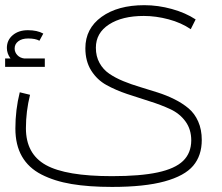

<svg xmlns="http://www.w3.org/2000/svg" viewBox="-20 -507 867 749"><path d="M354 -320.8Q354 -287.1 368.2 -261.5Q382.3 -235.8 406.2 -219.5Q430.2 -203.1 461.2 -190.4Q492.2 -177.7 526.6 -167.5Q561 -157.2 595.2 -146.2Q629.4 -135.3 660.4 -119.9Q691.4 -104.5 715.3 -84.5Q739.3 -64.5 753.2 -33Q767.1 -1.5 767.1 39.1Q767.1 100.1 733.6 139.6Q700.2 179.2 621.8 200.7Q543.5 222.2 417 222.2Q326.2 222.2 259.3 210.9Q192.4 199.7 141.8 173.8Q91.3 147.9 65.7 103.3Q40 58.6 40 -5.9Q40 -78.6 57.1 -147L97.2 -137.2Q81.1 -72.8 81.1 -6.8Q81.1 93.3 158.9 136.7Q236.8 180.2 417 180.2Q527.8 180.2 595.5 165.5Q663.1 150.9 694.3 120.6Q725.6 90.3 726.1 41Q726.1 -2.4 703.6 -33.2Q681.2 -64 644.5 -81.1Q607.9 -98.1 564 -111.8Q520 -125.5 475.8 -140.4Q431.6 -155.3 395.3 -175.3Q358.9 -195.3 335.9 -231.7Q313 -268.1 313 -318.8Q313 -395.5 376.2 -441.2Q439.5 -486.8 543 -486.8Q596.7 -486.8 650.4 -471.9Q704.1 -457 743.2 -431.2L724.1 -393.1Q687 -418.5 637.7 -431.6Q588.4 -444.8 541 -444.8Q456.5 -444.8 405.3 -411.6Q354 -378.4 354 -320.8ZM154.8 -278.8V-246.1H0V-278.8H21Q6.8 -298.3 6.8 -319.8Q6.8 -350.6 29.8 -369.9Q52.7 -389.2 88.9 -389.2Q125 -389.2 148.9 -376L133.8 -348.1Q118.2 -356.9 89.8 -356.9Q65.4 -356.9 51.3 -345.9Q37.1 -335 37.1 -317.9Q37.1 -303.2 47.6 -292Q58.1 -280.8 75.2 -278.8Z"/></svg>

Font: Montserrat-Arabic ExtraLight
Style: Regular
Weight: 275
Designer: Mohamed Gaber
Foundry: Kief Type Foundry
Version: Version 5.008;PS 005.008;hotconv 1.0.88;makeotf.lib2.5.64775